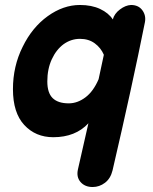

<svg xmlns="http://www.w3.org/2000/svg" viewBox="-20 -550 615 771"><path d="M352 201Q379 201 401.5 184Q424 167 432 134Q510 -201 562 -461Q567 -488 551.5 -509Q536 -530 506 -530Q484 -529 461.5 -512Q439 -495 433 -472Q416 -498 382 -514Q348 -530 301 -530Q234 -530 171.5 -485Q109 -440 71 -362Q32 -284 32 -192Q32 -97 77.5 -48Q123 1 194 1Q283 1 335 -55L293 130Q286 161 303.5 181Q321 201 352 201ZM256 -135Q213 -135 191.5 -156Q170 -177 170 -223Q170 -273 188 -312Q206 -351 236 -373Q266 -394 301 -394Q336 -394 360.5 -376Q385 -358 397 -330L376 -232Q355 -183 323 -159Q291 -135 256 -135Z"/></svg>

Font: Balsamiq Sans
Style: Bold Italic
Weight: 700
Italic angle: -12°
Designer: Michael Angeles
Foundry: Balsamiq SRL
Version: Version 1.020; ttfautohint (v1.8.4.7-5d5b);gftools[0.9.26]